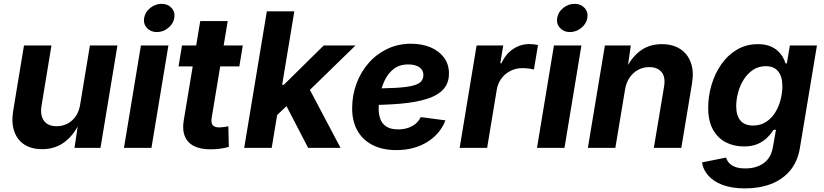

<svg xmlns="http://www.w3.org/2000/svg" viewBox="-20 -788 4390 1023"><path d="M204.4 6.8Q148.2 6.8 109.9 -17.7Q71.7 -42.3 55.8 -88.5Q40 -134.6 50.4 -198.7L107.8 -545.9H254.2L201.2 -224.2Q193 -173.6 214.3 -144.5Q235.5 -115.5 282 -115.5Q312.9 -115.5 339 -128.9Q365 -142.3 383 -167.9Q401 -193.5 406.9 -229.8L459.1 -545.9H605.7L515.4 0H376.9L397.3 -136.3H405.8Q373 -67.5 322.9 -30.3Q272.9 6.8 204.4 6.8Z M640.5 0 730.8 -545.9H877.3L786.9 0ZM815.8 -617.1Q782.7 -617.1 762.8 -639.2Q742.9 -661.3 748 -692.3Q753.1 -723.9 780.4 -745.7Q807.8 -767.5 840.8 -767.5Q874.2 -767.5 894 -745.7Q913.9 -723.8 908.7 -692.3Q903.6 -661.3 876.3 -639.2Q849.1 -617.1 815.8 -617.1Z M1273.6 -545.9 1255.3 -434.3H931.4L949.7 -545.9ZM1046.9 -675.8H1193.3L1107.8 -159.8Q1103.6 -133.3 1113.4 -121.1Q1123.2 -109 1149.2 -109Q1157.8 -109 1173.1 -111.1Q1188.4 -113.2 1196.7 -115.1L1199.2 -5.3Q1174.1 1.7 1149.7 4.7Q1125.2 7.6 1102.7 7.6Q1020.1 7.6 983.4 -32.3Q946.8 -72.3 959.1 -146.9Z M1440.7 -159.9 1469.8 -336H1492L1705.1 -545.9H1874.3L1593.2 -272.1H1558.6ZM1281.1 0 1401.7 -727.5H1548.2L1427.6 0ZM1621.9 0 1497.7 -239.4 1613.1 -343.3 1794.5 0Z M2091.2 11.7Q2018.5 11.7 1965.8 -14.9Q1913.1 -41.5 1884.7 -91.4Q1856.3 -141.2 1856.3 -210.9Q1856.3 -280 1879.2 -342.1Q1902 -404.1 1943.9 -451.9Q1985.8 -499.8 2043.4 -527.4Q2100.9 -555 2170.3 -555Q2228 -555 2273.7 -535.9Q2319.3 -516.8 2345.7 -481.2Q2372.1 -445.7 2372.1 -396Q2372.1 -345.1 2342.3 -312.3Q2312.6 -279.4 2254.4 -261Q2196.3 -242.6 2111.3 -235.3Q2026.3 -228 1915.8 -228L1930.9 -316.6Q2024.5 -316.6 2084.2 -319.7Q2143.8 -322.9 2176.9 -331Q2209.9 -339.1 2222.9 -353.2Q2235.9 -367.2 2235.9 -388.8Q2235.9 -414.7 2214.3 -429.7Q2192.6 -444.7 2155.2 -444.7Q2107.4 -444.7 2076.6 -419.9Q2045.8 -395.2 2028.6 -357.5Q2011.5 -319.8 2004.5 -279.7Q1997.5 -239.5 1997.5 -208.5Q1997.5 -177.4 2007.1 -152.4Q2016.7 -127.5 2039.7 -113Q2062.6 -98.6 2101.8 -98.6Q2143.8 -98.6 2175.7 -115.9Q2207.7 -133.2 2221.5 -164.1L2353.2 -146.7Q2326.3 -75.1 2256.8 -31.7Q2187.3 11.7 2091.2 11.7Z M2429.1 0 2519.4 -545.9H2661.3L2645.8 -450.8H2651.7Q2674.7 -501.3 2714.4 -527.2Q2754 -553.2 2800 -553.2Q2811.3 -553.2 2824.1 -551.9Q2836.9 -550.6 2846.6 -548.3L2824.8 -417.5Q2814.7 -420.8 2796.5 -422.9Q2778.3 -425 2762.7 -425Q2729.2 -425 2700.3 -410.5Q2671.3 -396 2652 -370.3Q2632.7 -344.6 2626.9 -310.7L2575.5 0Z M2841.2 0 2931.5 -545.9H3077.9L2987.6 0ZM3016.4 -617.1Q2983.4 -617.1 2963.5 -639.2Q2943.6 -661.3 2948.7 -692.3Q2953.8 -723.9 2981.1 -745.7Q3008.4 -767.5 3041.5 -767.5Q3074.8 -767.5 3094.7 -745.7Q3114.6 -723.8 3109.4 -692.3Q3104.3 -661.3 3077 -639.2Q3049.7 -617.1 3016.4 -617.1Z M3310.4 -311.3 3258.6 0H3112.2L3203 -545.9H3341L3321.6 -409.6L3311.6 -414.4Q3344 -482 3391.8 -517.4Q3439.6 -552.7 3505.9 -552.7Q3564.7 -552.7 3604.5 -526.8Q3644.4 -500.8 3661.1 -453.7Q3677.9 -406.5 3667 -342.4L3610.1 0H3463.7L3518.2 -326.5Q3526.8 -377.8 3504.8 -404.1Q3482.8 -430.4 3439.5 -430.4Q3406.8 -430.4 3379.7 -415.7Q3352.6 -401.1 3334.5 -374.4Q3316.4 -347.6 3310.4 -311.3Z M3949.9 215.8Q3879.3 215.8 3830.1 197.2Q3780.9 178.6 3753.4 147.2Q3725.9 115.8 3720.5 77.3L3848.6 51.5Q3852.7 66.2 3863.9 79.4Q3875.1 92.5 3896.1 100.9Q3917.2 109.4 3951.1 109.4Q4010 109.4 4049.1 81.2Q4088.1 52.9 4097.5 -1L4114.5 -96.7L4100.9 -95.8Q4087.1 -73.6 4066.4 -53.4Q4045.7 -33.2 4015.9 -20.5Q3986.1 -7.7 3943.8 -7.7Q3889.1 -7.7 3846 -30.5Q3802.9 -53.2 3778.1 -98.8Q3753.3 -144.4 3753.3 -212.9Q3753.3 -275.1 3771 -335.5Q3788.8 -395.8 3822.9 -444.9Q3857.1 -494.1 3906.4 -523.4Q3955.7 -552.7 4018.5 -552.7Q4054.6 -552.7 4080.4 -542.9Q4106.2 -533.1 4123.4 -517.4Q4140.6 -501.7 4150.8 -483.8Q4160.9 -466 4165.5 -449.7L4172.6 -450.8L4188.6 -545.9H4332.8L4242 0.2Q4229.7 74 4189.1 121.7Q4148.5 169.5 4086.9 192.7Q4025.4 215.8 3949.9 215.8ZM3992.1 -119.1Q4031.8 -119.1 4061.3 -138.2Q4090.8 -157.2 4110.2 -188.3Q4129.6 -219.4 4139.1 -256.5Q4148.6 -293.6 4148.6 -329.8Q4148.6 -379.1 4126.6 -407.2Q4104.6 -435.4 4060.2 -435.4Q4022 -435.4 3992.6 -415.9Q3963.1 -396.4 3943 -364.7Q3922.9 -333 3912.7 -295.3Q3902.6 -257.6 3902.6 -221.2Q3902.6 -173.1 3924.9 -146.1Q3947.2 -119.1 3992.1 -119.1Z"/></svg>

Font: Inter
Style: Italic
Weight: 400
Italic angle: -9.3988°
Designer: Rasmus Andersson
Foundry: rsms
Version: Version 4.001;git-66647c0bb